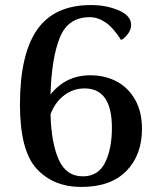

<svg xmlns="http://www.w3.org/2000/svg" viewBox="-20 -728 627 760"><path d="M542 -218Q542 -114 480 -51Q418 12 302 12Q192 12 125.5 -59.5Q59 -131 59 -314Q59 -513 127 -610.5Q195 -708 340 -708Q401 -708 450 -687Q499 -666 499 -629Q499 -610 484.5 -591.5Q470 -573 459 -570Q428 -619 397.5 -639.5Q367 -660 335 -660Q249 -660 216.5 -578.5Q184 -497 180 -354Q240 -430 338 -430Q395 -430 441 -406Q487 -382 514.5 -334Q542 -286 542 -218ZM423 -222Q423 -378 315 -378Q271 -378 235 -351.5Q199 -325 180 -276Q183 -162 212.5 -96Q242 -30 308 -30Q369 -30 396 -84.5Q423 -139 423 -222Z"/></svg>

Font: Arima Madurai
Style: Bold
Weight: 700
Designer: Joana Correia and Natanael Gama
Foundry: NDISCOVER
Version: Version 1.019